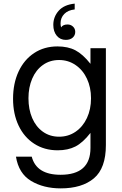

<svg xmlns="http://www.w3.org/2000/svg" viewBox="-20 -819 675 1059"><path d="M68 45H155Q181 145 314 145Q479 145 479 -3V-86Q437 -32 396 -11Q355 10 298 10Q225 10 169 -26Q113 -62 82.5 -126.5Q52 -191 52 -274Q52 -359 82.5 -424.5Q113 -490 168.5 -526.5Q224 -563 297 -563Q355 -563 396 -541.5Q437 -520 479 -467V-553H564V-19Q564 109 498 164.5Q432 220 315 220Q220 220 151.5 179Q83 138 68 45ZM482 -277Q482 -337 459.5 -385Q437 -433 396.5 -460.5Q356 -488 306 -488Q255 -488 216.5 -460.5Q178 -433 157.5 -385Q137 -337 137 -277Q137 -216 157.5 -168Q178 -120 216.5 -92.5Q255 -65 306 -65Q357 -65 397 -92.5Q437 -120 459.5 -168Q482 -216 482 -277ZM274 -682Q274 -726 303.5 -759.5Q333 -793 392 -799V-767Q355 -763 334.5 -742Q314 -721 314 -690Q314 -679 317 -668Q327 -684 353 -684Q370 -684 382.5 -672.5Q395 -661 395 -643Q395 -624 381 -611.5Q367 -599 343 -599Q312 -599 293 -622Q274 -645 274 -682Z"/></svg>

Font: Open Sauce One
Style: Regular
Weight: 400
Designer: Alfredo Marco Pradil
Foundry: Creative Sauce Fz LLC
Version: Version 1.477